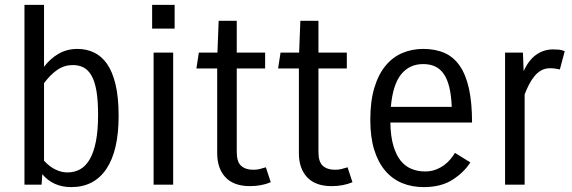

<svg xmlns="http://www.w3.org/2000/svg" viewBox="-20 -755 2337 785"><path d="M80 0V-735H160V-482Q186 -516 220 -535.5Q254 -555 297 -555Q333 -555 364 -540.5Q395 -526 417.5 -494Q440 -462 452.5 -409.5Q465 -357 465 -281Q465 -139 415 -64.5Q365 10 271 10Q233 10 203 -4Q173 -18 153 -43L150 0ZM278 -489Q243 -489 214.5 -469.5Q186 -450 160 -415V-98Q183 -73 207.5 -61.5Q232 -50 255 -50Q284 -50 307 -62.5Q330 -75 346.5 -103Q363 -131 372 -176Q381 -221 381 -286Q381 -346 374 -385Q367 -424 353.5 -447Q340 -470 321 -479.5Q302 -489 278 -489Z M602 -638V-735H694V-638ZM608 0V-540H688V0Z M1087 -10Q1049 6 1002 6Q936 6 902 -30Q868 -66 868 -129V-475H783L793 -540H869L874 -670H948V-540H1064V-475H948V-133Q948 -93 966 -77Q984 -61 1015 -61Q1030 -61 1040.5 -63.5Q1051 -66 1067 -71Z M1421 -10Q1383 6 1336 6Q1270 6 1236 -30Q1202 -66 1202 -129V-475H1117L1127 -540H1203L1208 -670H1282V-540H1398V-475H1282V-133Q1282 -93 1300 -77Q1318 -61 1349 -61Q1364 -61 1374.5 -63.5Q1385 -66 1401 -71Z M1903 -91Q1877 -50 1830 -20Q1783 10 1713 10Q1664 10 1624 -6.5Q1584 -23 1555 -57Q1526 -91 1510 -142.5Q1494 -194 1494 -265Q1494 -341 1510.5 -396Q1527 -451 1556.5 -486.5Q1586 -522 1625.5 -538.5Q1665 -555 1710 -555Q1760 -555 1797.5 -538.5Q1835 -522 1860 -485.5Q1885 -449 1897.5 -392Q1910 -335 1910 -254H1576Q1577 -197 1588.5 -158.5Q1600 -120 1619 -97Q1638 -74 1663.5 -64Q1689 -54 1718 -54Q1742 -54 1761.5 -61.5Q1781 -69 1796 -80Q1811 -91 1822 -104.5Q1833 -118 1840 -130ZM1710 -493Q1654 -493 1620 -451Q1586 -409 1578 -318H1827Q1825 -367 1816.5 -400.5Q1808 -434 1793 -454.5Q1778 -475 1757.5 -484Q1737 -493 1710 -493Z M2045 0V-540H2118L2121 -464Q2141 -509 2172 -531Q2203 -553 2241 -553Q2255 -553 2265 -552Q2275 -551 2289 -546L2269 -471Q2260 -473 2250.5 -474.5Q2241 -476 2229 -476Q2209 -476 2193.5 -467.5Q2178 -459 2165.5 -444Q2153 -429 2143 -409.5Q2133 -390 2125 -369V0Z"/></svg>

Font: Carrois Gothic
Style: Regular
Weight: 400
Designer: Ralph du Carrois
Foundry: Ralph du Carrois
Version: Version 1.001